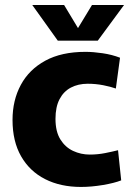

<svg xmlns="http://www.w3.org/2000/svg" viewBox="-20 -739 530 771"><path d="M305.3 11.7Q222.8 11.7 161 -19.8Q99.2 -51.2 64.8 -111.3Q30.3 -171.3 30.3 -257.5Q30.3 -336.3 63.6 -398.1Q96.8 -459.8 161.9 -495.3Q227 -530.8 323.2 -530.8Q354.5 -530.8 392.2 -525.2Q429.8 -519.7 462 -507.2L445.2 -383.5Q424.8 -390.8 394.6 -396.8Q364.3 -402.7 332.2 -402.7Q294 -402.7 264.7 -387.3Q235.5 -372 219.2 -340.8Q202.8 -309.7 202.8 -261.7Q202.8 -210.7 222.4 -179.2Q242 -147.7 273.5 -133Q305 -118.3 340.3 -118.3Q372.3 -118.3 402.4 -124.3Q432.5 -130.3 454 -135.8L466.7 -14.7Q438.8 -3.7 392.8 4Q346.8 11.7 305.3 11.7ZM212 -575.8 109.7 -718.8H237.5L293.2 -626.2L349.3 -718.8H478L372.7 -575.8Z"/></svg>

Font: Murecho Thin
Style: Regular
Weight: 100
Designer: Neil Summerour
Foundry: Positype
Version: Version 1.010